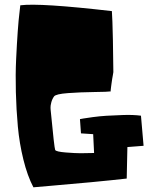

<svg xmlns="http://www.w3.org/2000/svg" viewBox="-20 -779 646 822"><path d="M66.9 -756.3Q150.4 -767.1 459 -731.4Q461.4 -700.7 463.4 -606.2Q465.3 -511.7 465.3 -470.2Q464.8 -468.8 464.6 -466.1Q464.4 -463.4 462.9 -455.6Q461.4 -447.8 460.2 -440.4Q459 -433.1 457.8 -423.8Q456.5 -414.6 455.6 -407.5Q454.6 -400.4 454.1 -394.8Q453.6 -389.2 453.6 -387.7H454.6Q453.6 -384.8 453.6 -387.7Q443.4 -385.7 383.5 -385Q323.7 -384.3 271.2 -380.4Q218.8 -376.5 211.4 -366.2Q203.1 -354.5 199.5 -340.1Q195.8 -325.7 196.3 -317.4L196.8 -308.6Q212.4 -145 216.3 -136.7Q221.2 -129.4 262 -126.2Q302.7 -123 325.2 -123Q351.6 -123 382.8 -124L378.9 -204.6L326.7 -208L322.3 -269Q327.6 -270 337.2 -271.7Q346.7 -273.4 377.2 -277.6Q407.7 -281.7 436 -283.4Q464.4 -285.2 507.1 -286.6Q549.8 -288.1 583.5 -283.7L594.7 -154.8L525.4 -149.4L522.5 -14.6Q468.3 -8.3 368.4 1.2Q268.6 10.7 195.8 16.6L123 22.9Q97.2 -26.4 80.1 -95.9Q63 -165.5 56.4 -237.5Q49.8 -309.6 47.9 -385Q45.9 -460.4 49.1 -526.1Q52.2 -591.8 55.9 -643.8Q59.6 -695.8 63.5 -726.1Z"/></svg>

Font: Noot
Style: Regular
Weight: 400
Designer: Amos Jerbi
Foundry: Amos Jerbi
Version: Version 1.000;PS 001.001;hotconv 1.0.56